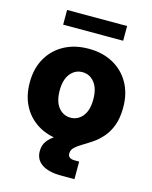

<svg xmlns="http://www.w3.org/2000/svg" viewBox="-132 -793 860 1083"><g transform="rotate(15 298.0 -251.5)"><path d="M297.9 11.7Q216.8 11.7 155.3 -21.5Q93.8 -54.7 59.3 -115.2Q24.9 -175.8 24.9 -257.8Q24.9 -339.4 59.3 -399.9Q93.8 -460.4 155.3 -493.9Q216.8 -527.3 297.9 -527.3Q379.4 -527.3 440.7 -493.9Q502 -460.4 536.4 -399.9Q570.8 -339.4 570.8 -257.8Q570.8 -175.8 536.4 -115.2Q502 -54.7 440.7 -21.5Q379.4 11.7 297.9 11.7ZM297.9 -125Q340.3 -125 368.2 -159.2Q396 -193.4 396 -257.8Q396 -321.8 368.2 -356.2Q340.3 -390.6 297.9 -390.6Q255.4 -390.6 227.5 -356.2Q199.7 -321.8 199.7 -257.8Q199.7 -193.4 227.5 -159.2Q255.4 -125 297.9 -125ZM332 204.1Q258.3 204.1 219 177.5Q179.7 150.9 179.7 102.1Q179.7 65.9 198.7 41.3Q217.8 16.6 249 -1.7Q280.3 -20 317.6 -36.4Q355 -52.7 392.3 -71Q429.7 -89.4 460.9 -113.8Q492.2 -138.2 511.2 -173.1Q530.3 -208 530.3 -257.8H570.8Q570.8 -194.8 554.4 -151.6Q538.1 -108.4 512.2 -79.1Q486.3 -49.8 457.3 -30Q428.2 -10.3 402.3 4.9Q376.5 20 360.1 35.4Q343.8 50.8 343.8 71.8Q343.8 101.6 384.3 101.6H409.7V204.1ZM473.1 -707V-621.1H122.6V-707Z"/></g></svg>

Font: Inter Display Extra Bold
Style: Regular
Weight: 800
Designer: Rasmus Andersson
Foundry: rsms
Version: Version 4.000;git-4fc901f